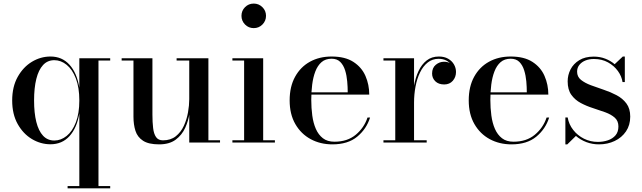

<svg xmlns="http://www.w3.org/2000/svg" viewBox="-20 -778 3503 1048"><path d="M349 250V237.5H413V-159Q400 -80 359.5 -35.2Q319 9.5 255.5 9.5Q202 9.5 154.2 -19Q106.5 -47.5 76.5 -101Q46.5 -154.5 46.5 -229.5Q46.5 -304.5 76.5 -358.2Q106.5 -412 154.2 -440.8Q202 -469.5 255.5 -469.5Q319 -469.5 359.5 -424.5Q400 -379.5 413 -300V-460H581.5V-447.5H517.5V237.5H581.5V250ZM276.5 -11Q312.5 -11 343.8 -36Q375 -61 394 -109.8Q413 -158.5 413 -229.5Q413 -301 394 -350Q375 -399 343.8 -424.2Q312.5 -449.5 276.5 -449.5Q239.5 -449.5 215 -423Q190.5 -396.5 178.2 -347.2Q166 -298 166 -229.5Q166 -161.5 178.2 -112.5Q190.5 -63.5 215 -37.2Q239.5 -11 276.5 -11Z M848.5 10Q791 10 760.8 -9.8Q730.5 -29.5 719.5 -63.5Q708.5 -97.5 708.5 -141V-447.5H644V-460H812V-152.5Q812 -110.5 815.8 -79Q819.5 -47.5 831.8 -29.8Q844 -12 869.5 -12Q911.5 -12 939.5 -34.2Q967.5 -56.5 983.5 -91.2Q999.5 -126 1006.2 -164.8Q1013 -203.5 1013 -236.5L1021 -239.5Q1021 -204.5 1014.8 -161.8Q1008.5 -119 990.8 -80Q973 -41 938.8 -15.5Q904.5 10 848.5 10ZM1013 0V-447.5H944V-460H1117.5V-12.5H1181V0Z M1365 -624.5Q1337 -624.5 1317.5 -644.2Q1298 -664 1298 -691.5Q1298 -719.5 1317.5 -739Q1337 -758.5 1365 -758.5Q1392.5 -758.5 1412.2 -739Q1432 -719.5 1432 -691.5Q1432 -664 1412.5 -644.2Q1393 -624.5 1365 -624.5ZM1416.5 -460V-12.5H1480.5V0H1248.5V-12.5H1312.5V-447.5H1248.5V-460Z M1794.5 10Q1728.5 10 1675.8 -18.5Q1623 -47 1592 -100.8Q1561 -154.5 1561 -230Q1561 -305.5 1590.8 -359.2Q1620.5 -413 1672 -441.2Q1723.5 -469.5 1790 -469.5Q1863.5 -469.5 1908.8 -440.2Q1954 -411 1974.8 -363.5Q1995.5 -316 1995.5 -261.5H1628.5V-274H1878Q1878 -302 1875.2 -333.8Q1872.5 -365.5 1863.8 -393.8Q1855 -422 1837.5 -439.8Q1820 -457.5 1790 -457.5Q1756.5 -457.5 1735 -438.8Q1713.5 -420 1701.2 -388Q1689 -356 1684 -316Q1679 -276 1679 -233Q1679 -188.5 1684.5 -147.5Q1690 -106.5 1704 -74.5Q1718 -42.5 1742.5 -23.5Q1767 -4.5 1805.5 -4.5Q1876 -4.5 1921.8 -42.5Q1967.5 -80.5 1986 -136.5H2000Q1980.5 -74 1929.8 -32Q1879 10 1794.5 10Z M2232 -217.5Q2232 -264.5 2239.8 -309.2Q2247.5 -354 2264.5 -390.2Q2281.5 -426.5 2308.8 -448Q2336 -469.5 2375.5 -469.5Q2405 -469.5 2426 -457.5Q2447 -445.5 2458 -426.2Q2469 -407 2469 -385Q2469 -357 2451.5 -337Q2434 -317 2404.5 -317Q2374 -317 2356.2 -334.2Q2338.5 -351.5 2338.5 -376.5Q2338.5 -407.5 2358.5 -424.2Q2378.5 -441 2404 -441Q2422 -441 2436.5 -433.2Q2451 -425.5 2459.5 -413Q2468 -400.5 2468 -385H2456Q2456 -404.5 2445.5 -421Q2435 -437.5 2416.8 -447.2Q2398.5 -457 2374 -457Q2340 -457 2314.8 -437Q2289.5 -417 2272.8 -382.8Q2256 -348.5 2248 -305.5Q2240 -262.5 2240 -217.5ZM2240 -460V-12.5H2309V0H2073V-12.5H2137.5V-447.5H2073V-460Z M2772 10Q2706 10 2653.2 -18.5Q2600.5 -47 2569.5 -100.8Q2538.5 -154.5 2538.5 -230Q2538.5 -305.5 2568.2 -359.2Q2598 -413 2649.5 -441.2Q2701 -469.5 2767.5 -469.5Q2841 -469.5 2886.2 -440.2Q2931.5 -411 2952.2 -363.5Q2973 -316 2973 -261.5H2606V-274H2855.5Q2855.5 -302 2852.8 -333.8Q2850 -365.5 2841.2 -393.8Q2832.5 -422 2815 -439.8Q2797.5 -457.5 2767.5 -457.5Q2734 -457.5 2712.5 -438.8Q2691 -420 2678.8 -388Q2666.5 -356 2661.5 -316Q2656.5 -276 2656.5 -233Q2656.5 -188.5 2662 -147.5Q2667.5 -106.5 2681.5 -74.5Q2695.5 -42.5 2720 -23.5Q2744.5 -4.5 2783 -4.5Q2853.5 -4.5 2899.2 -42.5Q2945 -80.5 2963.5 -136.5H2977.5Q2958 -74 2907.2 -32Q2856.5 10 2772 10Z M3066 10V-137H3078.5Q3085 -99 3108.8 -68.8Q3132.5 -38.5 3167.5 -21Q3202.5 -3.5 3243 -3.5Q3272.5 -3.5 3298.2 -12.2Q3324 -21 3339.8 -39.5Q3355.5 -58 3355.5 -88Q3355.5 -118 3335.5 -135.8Q3315.5 -153.5 3284 -165Q3252.5 -176.5 3217 -187.8Q3181.5 -199 3150 -215.8Q3118.5 -232.5 3098.5 -260.5Q3078.5 -288.5 3078.5 -334Q3078.5 -368.5 3094.2 -399.2Q3110 -430 3141.8 -449.5Q3173.5 -469 3221 -469Q3255.5 -469 3284.5 -457.5Q3313.5 -446 3335 -427.5L3379.5 -469.5H3390.5V-330H3378Q3373.5 -361.5 3352.8 -390.2Q3332 -419 3298.8 -437.5Q3265.5 -456 3221.5 -456Q3196 -456 3175.5 -447.8Q3155 -439.5 3142.5 -424Q3130 -408.5 3130 -387Q3130 -359 3151.2 -342Q3172.5 -325 3205.2 -312.8Q3238 -300.5 3275 -288.2Q3312 -276 3345.2 -258.5Q3378.5 -241 3399.2 -213.2Q3420 -185.5 3420 -141.5Q3420 -95 3397 -61Q3374 -27 3335.2 -8.5Q3296.5 10 3249.5 10Q3213 10 3180.8 -2.2Q3148.5 -14.5 3123.5 -36L3076.5 10Z"/></svg>

Font: Bodoni Moda 18pt Medium
Style: Regular
Weight: 500
Designer: Owen Earl
Foundry: indestructible type
Version: Version 2.004